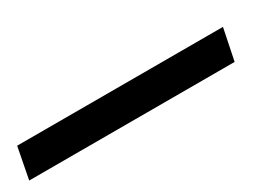

<svg xmlns="http://www.w3.org/2000/svg" viewBox="-98 -73 681 467"><g transform="rotate(-30 242.0 160.0)"><path d="M501 116 483 204H-94L-77 116Z"/></g></svg>

Font: Gontserrat SemiBold
Style: Italic
Weight: 600
Italic angle: -11.3°
Designer: Julieta Ulanovsky
Foundry: Julieta Ulanovsky
Version: Version 6.001